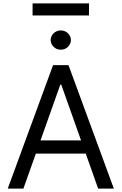

<svg xmlns="http://www.w3.org/2000/svg" viewBox="-20 -1111 716 1131"><path d="M25.6 0 292.6 -727.3H383.5L650.6 0H558.2L485.1 -206H191.1L117.9 0ZM457.4 -284.1 340.9 -612.2H335.2L218.8 -284.1ZM504.3 -1019.9H171.9V-1090.9H504.3ZM338.1 -818.2Q326 -818.2 315 -822.6Q304 -827.1 296 -834.9Q288 -842.7 283.2 -853Q278.4 -863.3 278.4 -875Q278.4 -886.7 283.2 -897Q288 -907.3 296 -915.1Q304 -922.9 315 -927.4Q326 -931.8 338.1 -931.8Q350.5 -931.8 361.3 -927.4Q372.2 -922.9 380.1 -915.1Q388.1 -907.3 392.9 -897Q397.7 -886.7 397.7 -875Q397.7 -863.3 392.9 -853Q388.1 -842.7 380.1 -834.9Q372.2 -827.1 361.3 -822.6Q350.5 -818.2 338.1 -818.2Z"/></svg>

Font: Interop
Style: Regular
Weight: 400
Designer: Rasmus Andersson, Google, Jang Haemin
Foundry: jhaemin
Version: Version 1.008